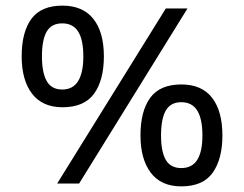

<svg xmlns="http://www.w3.org/2000/svg" viewBox="-20 -652 868 682"><path d="M569 -622H646L261 0H183ZM202 -271Q131 -271 94 -319Q57 -367 57 -452Q57 -538 91.5 -585Q126 -632 202 -632Q274 -632 311.5 -585Q349 -538 349 -452Q349 -367 314 -319Q279 -271 202 -271ZM201 -334Q239 -334 257.5 -364Q276 -394 276 -452Q276 -511 257.5 -540Q239 -569 201 -569Q163 -569 146 -540Q129 -511 129 -452Q129 -394 146 -364Q163 -334 201 -334ZM624 10Q552 10 515.5 -38.5Q479 -87 479 -171Q479 -257 513.5 -304.5Q548 -352 624 -352Q697 -352 733.5 -304.5Q770 -257 770 -171Q770 -87 735.5 -38.5Q701 10 624 10ZM624 -55Q662 -55 680.5 -84Q699 -113 699 -171Q699 -230 680.5 -259.5Q662 -289 624 -289Q586 -289 569 -259.5Q552 -230 552 -171Q552 -113 569 -84Q586 -55 624 -55Z"/></svg>

Font: Noto Sans Devanagari
Style: Regular
Weight: 400
Designer: Jelle Bosma - Monotype Design Team
Foundry: Monotype Imaging Inc.
Version: Version 2.003